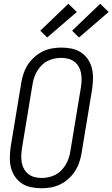

<svg xmlns="http://www.w3.org/2000/svg" viewBox="-20 -997 600 1025"><path d="M202 8Q174 8 146.5 2.5Q119 -3 97 -17.5Q75 -32 60 -54Q45 -76 38.5 -102Q32 -128 32.5 -156Q33 -184 37 -213L94 -558Q98 -582 106.5 -606.5Q115 -631 129.5 -653Q144 -675 164.5 -693Q185 -711 208.5 -722.5Q232 -734 257 -738.5Q282 -743 307 -743Q336 -743 363 -737.5Q390 -732 412 -717.5Q434 -703 449 -681Q464 -659 470.5 -633Q477 -607 476.5 -579Q476 -551 472 -522L415 -177Q411 -153 402.5 -128.5Q394 -104 379.5 -82Q365 -60 345 -42Q325 -24 301 -12.5Q277 -1 252 3.5Q227 8 202 8ZM203 -47Q221 -47 239.5 -51Q258 -55 275 -63.5Q292 -72 306 -86Q320 -100 330 -116.5Q340 -133 346 -150.5Q352 -168 355 -186L412 -531Q415 -551 415.5 -570Q416 -589 412.5 -607.5Q409 -626 400 -641.5Q391 -657 376.5 -668Q362 -679 344 -683.5Q326 -688 306 -688Q288 -688 269.5 -684Q251 -680 234 -671.5Q217 -663 203 -649Q189 -635 179 -618.5Q169 -602 163 -584.5Q157 -567 154 -549L97 -204Q94 -184 93.5 -165Q93 -146 96.5 -127.5Q100 -109 109 -93.5Q118 -78 132.5 -67Q147 -56 165 -51.5Q183 -47 203 -47ZM402 -797 365 -833 515 -977 560 -933ZM232 -797 195 -833 345 -977 390 -933Z"/></svg>

Font: Iosevka SS04 Light
Style: Italic
Weight: 300
Italic angle: -9°
Monospace: yes
Designer: Belleve Invis
Foundry: Belleve Invis
Version: Version 19.0.0; ttfautohint (v1.8.4)